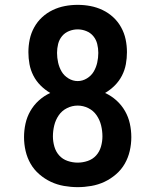

<svg xmlns="http://www.w3.org/2000/svg" viewBox="-20 -763 640 791"><path d="M300 8Q272 8 243.5 3Q215 -2 189.5 -14Q164 -26 142 -45Q120 -64 106 -88.5Q92 -113 85.5 -141Q79 -169 79 -198Q79 -226 85 -253.5Q91 -281 105 -305.5Q119 -330 140 -349Q161 -368 187 -380Q165 -393 147 -411Q129 -429 117.5 -451.5Q106 -474 101.5 -498.5Q97 -523 97 -548Q97 -575 102.5 -601Q108 -627 121 -650.5Q134 -674 153.5 -692Q173 -710 197 -721.5Q221 -733 247 -738Q273 -743 300 -743Q327 -743 353 -738Q379 -733 403 -721.5Q427 -710 446.5 -692Q466 -674 479 -650.5Q492 -627 497.5 -601Q503 -575 503 -548Q503 -523 498.5 -498.5Q494 -474 482.5 -451.5Q471 -429 453 -411Q435 -393 413 -380Q439 -368 460 -349Q481 -330 495 -305.5Q509 -281 515 -253.5Q521 -226 521 -198Q521 -169 514.5 -141Q508 -113 494 -88.5Q480 -64 458 -45Q436 -26 410.5 -14Q385 -2 356.5 3Q328 8 300 8ZM300 -429Q320 -429 338 -440Q356 -451 366 -468Q376 -485 380.5 -505Q385 -525 385 -545Q385 -564 380.5 -582Q376 -600 364.5 -614Q353 -628 335.5 -635Q318 -642 300 -642Q282 -642 264.5 -635Q247 -628 235.5 -614Q224 -600 219.5 -582Q215 -564 215 -545Q215 -525 219.5 -505Q224 -485 234 -468Q244 -451 262 -440Q280 -429 300 -429ZM300 -93Q321 -93 341.5 -100Q362 -107 376 -122.5Q390 -138 396 -159Q402 -180 402 -201Q402 -224 396.5 -246.5Q391 -269 378 -288Q365 -307 344 -317.5Q323 -328 300 -328Q277 -328 256 -317.5Q235 -307 222 -288Q209 -269 203.5 -246.5Q198 -224 198 -201Q198 -180 204 -159Q210 -138 224 -122.5Q238 -107 258.5 -100Q279 -93 300 -93Z"/></svg>

Font: Iosevka Plex Etoile
Style: Bold
Weight: 700
Designer: Belleve Invis
Foundry: Belleve Invis
Version: Version 25.1.1; ttfautohint (v1.8.4)